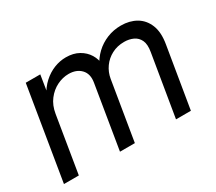

<svg xmlns="http://www.w3.org/2000/svg" viewBox="-104 -735 1054 939"><g transform="rotate(-30 423.5 -266.0)"><path d="M22 0 107.9 -522.5H189.9L172.4 -413.1L162.6 -415.5Q183.1 -455.1 211.4 -480.7Q239.7 -506.3 272.7 -519.3Q305.7 -532.2 339.4 -532.2Q381.3 -532.2 411.6 -515.1Q441.9 -498 458.7 -470.5Q475.6 -442.9 477.1 -410.2L461.9 -415.5Q478.5 -449.2 506.3 -475.6Q534.2 -502 571 -517.1Q607.9 -532.2 650.4 -532.2Q698.7 -532.2 735.4 -511Q772 -489.7 789.1 -447.5Q806.2 -405.3 795.4 -341.8L738.8 0H654.8L712.4 -347.2Q719.2 -387.2 708.3 -410.6Q697.3 -434.1 674.6 -444.6Q651.9 -455.1 624 -455.1Q585 -455.1 554 -438.7Q522.9 -422.4 502.9 -394.3Q482.9 -366.2 477.1 -331.5L422.4 0H338.4L397 -356Q404.8 -402.3 379.6 -428.7Q354.5 -455.1 310.1 -455.1Q276.9 -455.1 244.6 -439.2Q212.4 -423.3 189 -392.8Q165.5 -362.3 158.2 -317.9L106 0Z"/></g></svg>

Font: Inter 28pt
Style: Italic
Weight: 400
Italic angle: -9.3988°
Designer: Rasmus Andersson
Foundry: rsms
Version: Version 4.001;git-66647c0bb